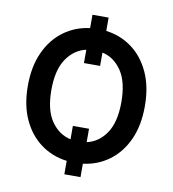

<svg xmlns="http://www.w3.org/2000/svg" viewBox="-95 -891 950 1056"><g transform="rotate(10 380.0 -363.5)"><path d="M425.8 -808.9V-734.4Q507.5 -724.1 570.8 -677Q634.2 -630 670.5 -550.4Q706.7 -470.9 706.7 -362.9Q706.7 -255 670.5 -175.8Q634.2 -96.6 570.8 -49.9Q507.5 -3.2 425.8 7.1V82H335.6V7.1Q253.6 -3.2 189.8 -50.1Q126.1 -96.9 89.7 -176.1Q53.3 -255.3 53.3 -362.9Q53.3 -470.9 89.7 -550.4Q126.1 -630 189.8 -677Q253.6 -724.1 335.6 -734.4V-808.9ZM425.8 -188.2V-113.3Q491.8 -127.8 533.6 -189.1Q575.3 -250.4 575.6 -362.9Q575.3 -475.5 533.6 -537.3Q491.8 -599.1 425.8 -613.6V-539.1H335.6V-613.6Q269.2 -598.7 226.9 -536.9Q184.7 -475.1 184.7 -362.9Q184.7 -250.4 227.1 -189.1Q269.5 -127.8 335.6 -113.3V-188.2Z"/></g></svg>

Font: Inter UI Semi Bold
Style: Regular
Weight: 600
Designer: Rasmus Andersson
Foundry: rsms
Version: 3.2;8d6f07862